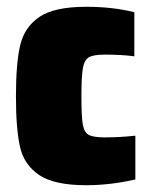

<svg xmlns="http://www.w3.org/2000/svg" viewBox="-20 -538 447 566"><path d="M27 -254Q27 -351 39.5 -404.5Q52 -458 96 -488Q140 -518 234 -518Q312 -518 376 -502V-372Q339 -377 289 -377Q256 -377 242.5 -369.5Q229 -362 224.5 -338Q220 -314 220 -255Q220 -195 224 -171.5Q228 -148 241.5 -140.5Q255 -133 289 -133Q332 -133 379 -138V-9Q305 8 234 8Q140 8 95.5 -22Q51 -52 39 -105Q27 -158 27 -254Z"/></svg>

Font: Saira Semi Condensed Black
Style: Regular
Weight: 900
Width: 4
Designer: Hector Gatti with collaboration of the Omnibus-Type team
Foundry: Omnibus-Type
Version: Version 1.001; ttfautohint (v1.8)